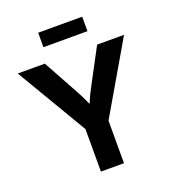

<svg xmlns="http://www.w3.org/2000/svg" viewBox="-161 -1038 1039 1158"><g transform="rotate(-20 358.5 -458.5)"><path d="M286.6 0V-272.9L17.6 -727.5H191.4L314.5 -503.4Q332.5 -470.7 347.7 -438.5Q362.8 -406.2 378.4 -365.2H345.7Q360.8 -406.2 375.5 -438.7Q390.1 -471.2 407.7 -503.4L526.9 -727.5H699.7L434.6 -272.9V0ZM500 -916.5V-823.7H217.3V-916.5Z"/></g></svg>

Font: Inter 20pt
Style: Bold
Weight: 700
Version: Version 4.001;git-66647c0bb